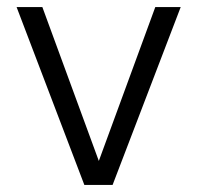

<svg xmlns="http://www.w3.org/2000/svg" viewBox="-20 -524 558 544"><path d="M219 0 27 -504H100L260 -68L420 -504H492L299 0Z"/></svg>

Font: DM Sans Light
Style: Regular
Weight: 300
Designer: Colophon Foundry, Jonny Pinhorn
Foundry: Colophon Foundry
Version: Version 4.004; ttfautohint (v1.8.4.7-5d5b)